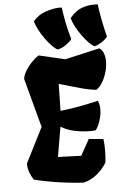

<svg xmlns="http://www.w3.org/2000/svg" viewBox="-65 -1056 713 1111"><g transform="rotate(-5 291.5 -500.5)"><path d="M376.5 9.8Q345.2 8.8 305.9 4.6Q266.6 0.5 225.8 -5.6Q185.1 -11.7 148.9 -19Q112.8 -26.4 88.4 -33.2Q74.2 -55.2 65.9 -78.9Q57.6 -102.5 57.6 -128.9L160.6 -332.5L84 -617.7Q86.9 -639.6 101.3 -663.8Q115.7 -688 136.5 -710Q157.2 -731.9 178.7 -746.1L331.5 -710.4L532.7 -756.3Q549.8 -745.6 557.4 -724.4Q564.9 -703.1 564.9 -677.2Q564.9 -647.5 555.9 -616.2Q546.9 -585 531.5 -558.8Q516.1 -532.7 496.1 -518.6Q454.6 -522.5 403.8 -536.6Q353 -550.8 280.8 -571.8L277.8 -415.5Q328.6 -421.4 364 -427.2Q399.4 -433.1 430.4 -439.9Q461.4 -446.8 497.6 -454.1Q503.4 -443.4 505.9 -429.9Q508.3 -416.5 508.3 -403.8Q508.3 -380.9 502 -356.2Q495.6 -331.5 486.8 -312.3Q478 -293 469.7 -285.2Q455.1 -283.7 440.9 -283.7Q395 -283.7 349.9 -293Q304.7 -302.2 269.5 -324.2L239.7 -150.9L374.5 -146L426.3 -238.8L510.3 -231.4Q513.2 -218.3 514.2 -194.3Q515.1 -170.4 514.2 -143.6Q513.2 -116.7 510.3 -94.2Q486.3 -55.7 452.1 -28.1Q418 -0.5 376.5 9.8ZM506.8 -770.5Q492.2 -777.3 473.1 -796.9Q454.1 -816.4 435.3 -842.8Q416.5 -869.1 402.3 -896.2Q388.2 -923.3 382.8 -944.8Q416 -984.4 448.5 -996.8Q481 -1009.3 510.7 -1010.7Q524.4 -1011.7 528.3 -1011.2Q532.2 -1010.7 545.9 -1010.7Q549.8 -976.6 559.8 -923.3Q569.8 -870.1 583 -820.8Q572.3 -804.7 548.1 -789.3Q523.9 -773.9 506.8 -770.5ZM293 -770.5Q278.3 -777.3 259.8 -796.4Q241.2 -815.4 222.7 -841.3Q204.1 -867.2 189.7 -894.5Q175.3 -921.9 169.4 -944.8Q201.7 -982.4 242.2 -995.4Q282.7 -1008.3 310.5 -1010.3Q320.3 -1011.2 321.8 -1011Q323.2 -1010.7 324.7 -1010.5Q326.2 -1010.3 336.9 -1010.3Q341.8 -971.2 351.1 -923.6Q360.4 -876 376 -822.8Q364.7 -809.1 341.8 -792.5Q318.8 -775.9 293 -770.5Z"/></g></svg>

Font: Fruktur
Style: Italic
Weight: 400
Italic angle: -8°
Designer: Viktoriya Grabowska, Eben Sorkin
Foundry: Viktoriya Grabowska
Version: Version 1.008; ttfautohint (v1.8.4.7-5d5b)